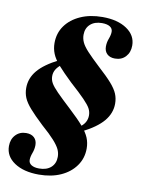

<svg xmlns="http://www.w3.org/2000/svg" viewBox="-89 -642 665 895"><g transform="rotate(10 244.0 -194.5)"><path d="M320.2 -40.3 305.6 -59.7Q323.4 -71.8 331.9 -86.7Q340.3 -101.6 340.3 -119.4Q340.3 -136.3 332.3 -151.6Q324.2 -166.9 300.8 -191.1Q277.4 -215.3 231.5 -256.5Q190.3 -296 166.5 -323Q142.7 -350 133.1 -373.8Q123.4 -397.6 123.4 -424.2Q123.4 -471 148.8 -506.5Q174.2 -541.9 219.4 -562.1Q264.5 -582.3 323.4 -582.3Q395.2 -582.3 438.7 -552.8Q482.3 -523.4 482.3 -475Q482.3 -442.7 463.3 -422.2Q444.4 -401.6 412.9 -401.6Q389.5 -401.6 375.8 -414.5Q362.1 -427.4 362.1 -450Q362.1 -469.4 369.4 -488.3Q376.6 -507.3 376.6 -521.8Q376.6 -537.1 363.3 -545.6Q350 -554 325.8 -554Q291.1 -554 270.6 -535.5Q250 -516.9 250 -485.5Q250 -466.9 258.1 -449.6Q266.1 -432.3 287.1 -409.7Q308.1 -387.1 346 -351.6Q387.9 -313.7 410.5 -287.9Q433.1 -262.1 441.9 -240.7Q450.8 -219.4 450.8 -194.4Q450.8 -149.2 419.4 -111.7Q387.9 -74.2 320.2 -40.3ZM157.3 192.7Q85.5 192.7 41.5 163.3Q-2.4 133.9 -2.4 85.5Q-2.4 53.2 16.9 32.7Q36.3 12.1 66.9 12.1Q91.1 12.1 104.8 25Q118.5 37.9 118.5 60.5Q118.5 79 111.3 98.4Q104 117.7 104 132.3Q104 147.6 117.3 156Q130.6 164.5 154 164.5Q189.5 164.5 210.1 146Q230.6 127.4 230.6 96Q230.6 77.4 222.6 60.5Q214.5 43.5 194 20.6Q173.4 -2.4 133.9 -37.1Q92.7 -75.8 70.2 -101.6Q47.6 -127.4 38.7 -148.8Q29.8 -170.2 29.8 -195.2Q29.8 -241.1 60.9 -278.2Q91.9 -315.3 159.7 -349.2L174.2 -329.8Q157.3 -316.9 148.4 -302.4Q139.5 -287.9 139.5 -270.2Q139.5 -253.2 148 -237.9Q156.5 -222.6 179.8 -198.8Q203.2 -175 248.4 -133.1Q290.3 -94.4 313.7 -66.9Q337.1 -39.5 346.8 -16.1Q356.5 7.3 356.5 34.7Q356.5 80.6 331 116.5Q305.6 152.4 260.9 172.6Q216.1 192.7 157.3 192.7Z"/></g></svg>

Font: Playfair 5pt SemiExpanded Light Black
Style: Italic
Weight: 900
Italic angle: -15.6°
Version: Version 2.001;gftools[0.9.30]